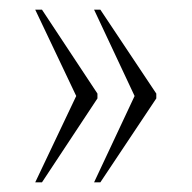

<svg xmlns="http://www.w3.org/2000/svg" viewBox="-20 -469 399 398"><path d="M175 -91H188L304 -265V-275L188 -449H175L259 -270ZM53 -91H67L182 -265V-275L67 -449H53L138 -270Z"/></svg>

Font: Noto Serif Armenian ExtraCondensed Thin
Style: Regular
Weight: 100
Width: 2
Designer: Monotype Design Team
Foundry: Monotype Imaging Inc.
Version: Version 2.008